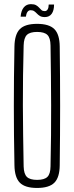

<svg xmlns="http://www.w3.org/2000/svg" viewBox="-20 -924 366 950"><path d="M163.5 6Q104 6 78.2 -20Q52.5 -46 51.5 -106Q50 -183 49.2 -255.8Q48.5 -328.5 48.5 -399.8Q48.5 -471 49.2 -543.5Q50 -616 51.5 -693.5Q52.5 -754 78.2 -780Q104 -806 163.5 -806Q223 -806 249 -780Q275 -754 275.5 -693.5Q276.5 -616 277 -543.2Q277.5 -470.5 277.5 -399.5Q277.5 -328.5 277 -255.8Q276.5 -183 275.5 -106Q275 -46 249 -20Q223 6 163.5 6ZM163.5 -34Q199.5 -34 214.5 -48.8Q229.5 -63.5 230 -100.5Q232 -179.5 232.5 -254.5Q233 -329.5 233 -402.8Q233 -476 232 -549.5Q231 -623 230 -699Q229.5 -736.5 214.5 -751.2Q199.5 -766 163.5 -766Q128 -766 113 -751.2Q98 -736.5 97 -699Q95 -623 94 -549.5Q93 -476 93.2 -402.8Q93.5 -329.5 94.5 -254.5Q95.5 -179.5 97 -100.5Q98 -63.5 113 -48.8Q128 -34 163.5 -34ZM221 -901.5H247.5Q247.5 -872 235.8 -855.8Q224 -839.5 202 -839.5Q186.5 -839.5 177.8 -844.8Q169 -850 162.8 -856.8Q156.5 -863.5 149.5 -868.5Q142.5 -873.5 131.5 -873.5Q122 -873.5 116 -865.2Q110 -857 108 -841.5H82Q84.5 -871.5 97.8 -887.5Q111 -903.5 133 -903.5Q149.5 -903.5 158.5 -898.2Q167.5 -893 173.5 -886.2Q179.5 -879.5 185.2 -874.2Q191 -869 201.5 -869Q210.5 -869 215.8 -877.5Q221 -886 221 -901.5Z"/></svg>

Font: Big Shoulders Display Thin Light
Style: Regular
Weight: 300
Version: Version 2.002